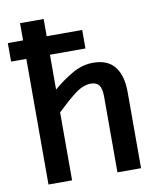

<svg xmlns="http://www.w3.org/2000/svg" viewBox="-98 -890 793 961"><g transform="rotate(-10 299.0 -410.0)"><path d="M70 0V-638.5H-7.5V-732.5H70V-820H190V-732.5H370.5V-638.5H190V-461.5Q233.5 -499 286.2 -530.2Q339 -561.5 395 -561.5Q469 -561.5 504.8 -516.2Q540.5 -471 540.5 -387V0H420.5V-384.5Q420.5 -425.5 407.8 -443Q395 -460.5 366 -460.5Q325 -460.5 280.8 -425.5Q236.5 -390.5 190 -345.5V0Z"/></g></svg>

Font: Junction SemiBold
Style: Regular
Weight: 600
Designer: Caroline Hadilaksono
Foundry: Caroline Hadilaksono, Tyler Finck, The League of Moveable Type
Version: Version 2.000; ttfautohint (v1.8.3)